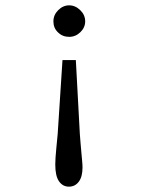

<svg xmlns="http://www.w3.org/2000/svg" viewBox="-20 -688 540 719"><path d="M197 -567Q180 -583 180 -608Q180 -632 198 -650Q216 -668 239 -668Q262 -668 280.5 -650Q299 -632 299 -608Q299 -585 281 -567.5Q263 -550 239 -550Q214 -550 197 -567ZM238 11Q215 11 201 -9Q187 -29 187 -72Q187 -83 188 -98.5Q189 -114 191 -134L196 -186L214 -463H264L279 -186Q280 -171 281.5 -154Q283 -137 284.5 -119.5Q286 -102 287.5 -86.5Q289 -71 289 -61Q289 -26 275 -7.5Q261 11 238 11Z"/></svg>

Font: Inconsolata
Style: Regular
Weight: 400
Designer: Raph Levien, Kirill Tkachev
Foundry: Cyreal
Version: Version 1.013